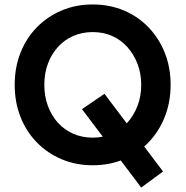

<svg xmlns="http://www.w3.org/2000/svg" viewBox="-20 -732 833 862"><path d="M614 110 348 -242 449 -311 712 38ZM46 -351Q46 -429 72 -495Q98 -561 145.5 -609.5Q193 -658 257 -685Q321 -712 396 -712Q472 -712 536 -685Q600 -658 647 -609Q694 -560 720 -494.5Q746 -429 746 -351Q746 -274 720 -208Q694 -142 647 -93Q600 -44 536 -17Q472 10 396 10Q321 10 257 -17Q193 -44 145.5 -92.5Q98 -141 72 -207Q46 -273 46 -351ZM614 -351Q614 -402 597.5 -445Q581 -488 552 -520.5Q523 -553 483.5 -570.5Q444 -588 396 -588Q349 -588 309 -570.5Q269 -553 240 -521Q211 -489 195 -446Q179 -403 179 -351Q179 -300 195 -256.5Q211 -213 240 -181Q269 -149 309 -131.5Q349 -114 396 -114Q444 -114 483.5 -131.5Q523 -149 552 -181.5Q581 -214 597.5 -257Q614 -300 614 -351Z"/></svg>

Font: Mach Medium
Style: Regular
Weight: 500
Version: Version 1.002